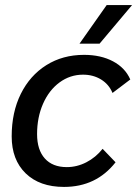

<svg xmlns="http://www.w3.org/2000/svg" viewBox="-20 -726 540 756"><path d="M26 -189Q26 -284 62 -356.5Q98 -429 162.5 -469.5Q227 -510 311 -510Q377 -510 425 -484.5Q473 -459 493 -413L423 -360Q409 -394 378 -413Q347 -432 307 -432Q256 -432 214.5 -401.5Q173 -371 149.5 -317.5Q126 -264 126 -198Q126 -136 156.5 -102Q187 -68 243 -68Q283 -68 320 -87Q357 -106 384 -140L435 -87Q359 10 232 10Q136 10 81 -43.5Q26 -97 26 -189ZM400 -706H500L372 -554H293Z"/></svg>

Font: Sarabun Medium
Style: Italic
Weight: 500
Italic angle: -10°
Designer: Suppakit Chalermlarp | Katatrad Co.,Ltd.
Foundry: Cadson Demak Co.,Ltd.
Version: Version 1.000; ttfautohint (v1.6)